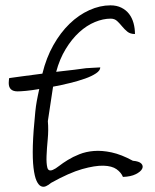

<svg xmlns="http://www.w3.org/2000/svg" viewBox="-20 -685 579 719"><path d="M12.7 -374Q12.7 -376 13.2 -383.3Q13.7 -390.6 14.6 -392.6Q30.3 -394.5 64 -399.4Q97.7 -404.3 138.7 -409.2Q153.3 -468.8 179.7 -515.6Q206.1 -562.5 240.2 -595.7Q274.4 -628.9 314.5 -647Q354.5 -665 393.6 -665Q417 -665 434.6 -656.2Q452.1 -647.5 463.4 -632.8Q474.6 -618.2 480 -598.6Q485.4 -579.1 485.4 -557.6Q467.8 -557.6 457 -566.4Q446.3 -575.2 437.5 -585.9Q428.7 -596.7 418.9 -606Q409.2 -615.2 394.5 -615.2Q366.2 -615.2 335.4 -602.5Q304.7 -589.8 276.9 -564.5Q249 -539.1 226.1 -501.5Q203.1 -463.9 190.4 -416Q227.5 -419.9 258.3 -423.8Q289.1 -427.7 302.7 -429.7Q303.7 -429.7 312 -430.2Q320.3 -430.7 329.1 -431.2Q337.9 -431.6 345.7 -432.1Q353.5 -432.6 355.5 -432.6Q355.5 -420.9 339.4 -410.2Q323.2 -399.4 298.3 -390.6Q273.4 -381.8 241.7 -374Q210 -366.2 178.7 -360.4L159.2 -231.4Q162.1 -198.2 158.7 -163.1Q155.3 -127.9 154.3 -100.6Q153.3 -73.2 157.2 -57.6Q161.1 -42 177.7 -48.8Q187.5 -52.7 201.2 -63.5Q214.8 -74.2 233.9 -85.9Q252.9 -97.7 277.3 -107.4Q301.8 -117.2 331.5 -119.6Q361.3 -122.1 397.9 -114.3Q434.6 -106.4 477.5 -83Q501 -81.1 509.3 -72.3Q517.6 -63.5 512.2 -52.7Q506.8 -42 488.3 -32.7Q469.7 -23.4 440.4 -22.5Q433.6 -39.1 416.5 -51.3Q399.4 -63.5 367.7 -64.5Q335.9 -65.4 287.6 -51.8Q239.3 -38.1 170.9 0Q162.1 7.8 152.3 12.2Q142.6 16.6 133.3 12.2Q124 7.8 116.7 -8.3Q109.4 -24.4 105.5 -56.6Q101.6 -88.9 103 -140.1Q104.5 -191.4 112.3 -267.6Q113.3 -278.3 114.7 -287.6Q116.2 -296.9 117.7 -306.2Q119.1 -315.4 121.6 -326.2Q124 -336.9 127 -351.6Q98.6 -346.7 77.1 -344.7Q55.7 -342.8 45.9 -342.8Q12.7 -342.8 12.7 -374Z"/></svg>

Font: Shadows Into Light
Style: Regular
Weight: 400
Designer: Kimberly Geswein
Foundry: Kimberly Geswein
Version: Version 001.000